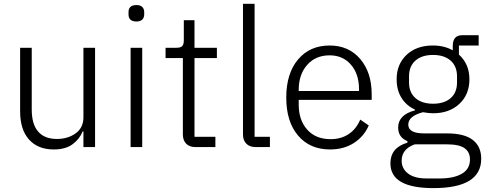

<svg xmlns="http://www.w3.org/2000/svg" viewBox="-20 -760 2520 992"><path d="M257.8 12.2Q175.8 12.2 129.9 -39.1Q84 -90.3 84 -184.1V-513.2H144V-193.8Q144 -118.2 177.2 -80.1Q210.4 -42 273.9 -42Q330.6 -42 370.8 -71Q411.1 -100.1 411.1 -153.8V-513.2H471.2V0H411.1V-81.1H407.2Q390.6 -40.5 354.2 -14.2Q317.9 12.2 257.8 12.2Z M685.1 -648.9Q644 -648.9 644 -686V-696.8Q644 -733.9 685.1 -733.9Q705.1 -733.9 715.1 -723.9Q725.1 -713.9 725.1 -696.8V-686Q725.1 -668.9 715.1 -658.9Q705.1 -648.9 685.1 -648.9ZM654.8 0V-513.2H714.8V0Z M990.7 0Q959 0 941.9 -17.6Q924.8 -35.2 924.8 -65.9V-460H835.4V-513.2H891.6Q913.1 -513.2 921.4 -521.7Q929.7 -530.3 929.7 -551.8V-655.8H984.9V-513.2H1100.6V-460H984.9V-53.2H1092.8V0Z M1301.8 0Q1270 0 1252.7 -17.6Q1235.4 -35.2 1235.4 -64.9V-740.2H1295.4V-53.2H1374.5V0Z M1685.1 12.2Q1581.1 12.2 1520 -59.6Q1459 -131.3 1459 -255.9Q1459 -380.4 1519.8 -452.6Q1580.6 -524.9 1683.1 -524.9Q1781.7 -524.9 1841.1 -455.3Q1900.4 -385.7 1900.4 -272.9V-244.1H1523.4V-219.2Q1523.4 -139.2 1567.4 -90.1Q1611.3 -41 1688 -41Q1741.7 -41 1781 -66.9Q1820.3 -92.8 1841.3 -142.1L1885.3 -111.8Q1860.4 -54.7 1808.3 -21.2Q1756.3 12.2 1685.1 12.2ZM1523.4 -290H1835V-298.8Q1835 -377.4 1793.2 -425.8Q1751.5 -474.1 1683.1 -474.1Q1610.8 -474.1 1567.1 -424.8Q1523.4 -375.5 1523.4 -295.9Z M2219.2 211.9Q1997.1 211.9 1997.1 84Q1997.1 2.9 2085 -22.9V-30.8Q2037.1 -50.3 2037.1 -101.1Q2037.1 -166.5 2124 -189.9V-193.8Q2079.1 -214.4 2054.2 -254.6Q2029.3 -294.9 2029.3 -350.1Q2029.3 -428.2 2080.6 -476.6Q2131.8 -524.9 2216.3 -524.9Q2274.9 -524.9 2319.3 -500V-522.9Q2319.3 -578.1 2368.2 -578.1H2453.1V-524.9H2351.1V-478Q2405.3 -429.2 2405.3 -350.1Q2405.3 -272 2353.5 -223.4Q2301.8 -174.8 2217.3 -174.8Q2196.3 -174.8 2165 -180.2Q2089.4 -160.2 2089.4 -116.2Q2089.4 -70.8 2171.4 -70.8H2289.1Q2379.4 -70.8 2422.9 -36.9Q2466.3 -2.9 2466.3 60.1Q2466.3 211.9 2219.2 211.9ZM2217.3 -224.1Q2275.4 -224.1 2308.3 -252.9Q2341.3 -281.7 2341.3 -334V-365.2Q2341.3 -417.5 2308.3 -446.8Q2275.4 -476.1 2217.3 -476.1Q2159.2 -476.1 2126.2 -446.8Q2093.3 -417.5 2093.3 -365.2V-334Q2093.3 -282.2 2126.5 -253.2Q2159.7 -224.1 2217.3 -224.1ZM2185.1 162.1H2250Q2324.7 162.1 2366.5 137.5Q2408.2 112.8 2408.2 64Q2408.2 25.9 2380.6 5.9Q2353 -14.2 2289.1 -14.2H2123Q2055.2 9.8 2055.2 70.8Q2055.2 111.3 2088.4 136.7Q2121.6 162.1 2185.1 162.1Z"/></svg>

Font: Anuphan Light
Style: Regular
Weight: 300
Designer: Mike Abbink, Paul van der Laan, Pieter van Rosmalen, Mint Tantisuwanna
Foundry: Bold Monday; Cadson Demak
Version: Version 3.002;hotconv 1.0.109;makeotfexe 2.5.65596